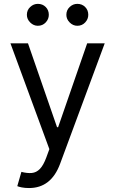

<svg xmlns="http://www.w3.org/2000/svg" viewBox="-20 -770 597 995"><path d="M130.7 204.5Q109.4 204.5 92.7 201.2Q76 197.8 69.6 194.6L90.9 120.7Q121.4 128.6 144.9 126.4Q168.3 124.3 186.6 105.6Q204.9 87 220.2 45.5L235.8 2.8L34.1 -545.5H125L275.6 -110.8H281.2L431.8 -545.5H522.7L291.2 79.5Q244.7 204.5 130.7 204.5ZM176.1 -636.4Q153.8 -636.4 136.5 -653.6Q119.3 -670.8 119.3 -693.2Q119.3 -717.7 136.5 -733.8Q153.8 -750 176.1 -750Q200.6 -750 216.8 -733.8Q233 -717.7 233 -693.2Q233 -670.8 216.8 -653.6Q200.6 -636.4 176.1 -636.4ZM380.7 -636.4Q358.3 -636.4 341.1 -653.6Q323.9 -670.8 323.9 -693.2Q323.9 -717.7 341.1 -733.8Q358.3 -750 380.7 -750Q405.2 -750 421.3 -733.8Q437.5 -717.7 437.5 -693.2Q437.5 -670.8 421.3 -653.6Q405.2 -636.4 380.7 -636.4Z"/></svg>

Font: Inter Alia
Style: Regular
Weight: 400
Designer: Rasmus Andersson (Latin, Greek, Cyrillic etc.) and Evan from Shavian.info (Shavian, old style figures)
Foundry: Shavian.info
Version: Version 0.001;git-37ab20767